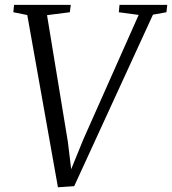

<svg xmlns="http://www.w3.org/2000/svg" viewBox="-20 -763 710 792"><path d="M219 9.5 92.5 -701 35 -712.5 38 -743H272L268 -712.5L174 -700.5L260 -177.5L278 -29L260 -31.5L323.5 -187.5L552 -701.5L470 -712.5L473 -743H670L666.5 -712.5L611 -702.5L286 5Z"/></svg>

Font: Merriweather 72pt Light
Style: Italic
Weight: 300
Italic angle: -7.8°
Version: Version 2.101